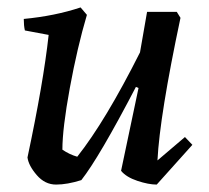

<svg xmlns="http://www.w3.org/2000/svg" viewBox="-20 -485 563 517"><path d="M54 -61Q97 -263 111 -391L47 -403Q44 -416 44 -434Q128 -442 197 -465L214 -445Q188 -357 168 -248Q148 -139 148 -82Q167 -69 188 -63Q264 -159 357 -344L376 -453H456L466 -437Q410 -173 404 -53L478 -116L498 -95L402 12Q380 12 350 2Q320 -8 306 -25L353 -248L346 -251Q247 -61 199 0Q161 12 131 12Q101 12 79 -13.5Q57 -39 54 -61Z"/></svg>

Font: Albura Medium
Style: Italic
Weight: 462
Italic angle: -7°
Designer: Mercedes Jáuregui
Foundry: Omnibus-Type Team
Version: Version 1.000